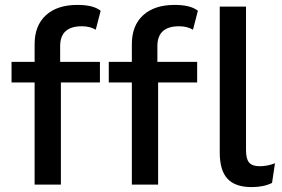

<svg xmlns="http://www.w3.org/2000/svg" viewBox="-20 -752 1147 782"><path d="M313 -645Q225 -645 225 -564V-500H387V-416H228V0H121V-416H27V-500H121V-572Q121 -648 167 -690Q213 -732 295 -732Q361 -732 390 -708L370 -631Q347 -645 313 -645ZM709 -645Q621 -645 621 -564V-500H783V-416H624V0H517V-416H423V-500H517V-572Q517 -648 563 -690Q609 -732 691 -732Q757 -732 786 -708L766 -631Q743 -645 709 -645ZM1038 -75Q1069 -75 1100 -87L1088 -7Q1054 10 1005 10Q938 10 906.5 -24Q875 -58 875 -131V-725H982V-140Q982 -104 995 -89.5Q1008 -75 1038 -75Z"/></svg>

Font: Elaine Sans Medium
Style: Regular
Weight: 500
Designer: Wei Huang
Foundry: Wei Huang
Version: Version 2.001;December 24, 2019;FontCreator 12.0.0.2547 64-b